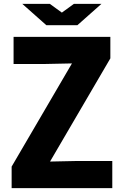

<svg xmlns="http://www.w3.org/2000/svg" viewBox="-20 -970 639 990"><path d="M95 -950H237L299 -905L361 -950H503L379 -840H219ZM40 -111 351 -643 208 -640H50V-780H549V-669L238 -137L381 -140H559V0H40Z"/></svg>

Font: Cooper Hewitt
Style: Bold
Weight: 711
Designer: Village Type and Design LLC
Foundry: Cooper Hewitt Smithsonian Design Museum
Version: 1.000